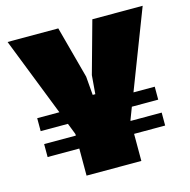

<svg xmlns="http://www.w3.org/2000/svg" viewBox="-112 -889 991 1000"><g transform="rotate(-15 383.5 -389.5)"><path d="M364.3 -498.5 372.6 -397.9H386.7L395 -498.5L472.7 -778.8H744.1L581.1 -355.5H695.8V-285.6H553.7L528.3 -219.2V-215.8H695.8V-146H528.3V0H232.9V-146H62V-215.8H232.9V-224.1L209 -285.6H62V-355.5H181.6L15.6 -778.8H289.1Z"/></g></svg>

Font: Coda ExtraBold
Style: Regular
Weight: 800
Version: Version 2.001; ttfautohint (v0.8) -r 50 -G 200 -x